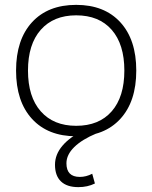

<svg xmlns="http://www.w3.org/2000/svg" viewBox="-20 -550 626 789"><path d="M302 219Q255 219 230.5 195.5Q206 172 206 127Q206 85 236.5 49Q267 13 327 -17L377 -2Q317 23 285 54.5Q253 86 253 121Q253 177 308 177Q334 177 359 164L370 204Q340 219 302 219ZM293 10Q177 10 111.5 -61.5Q46 -133 46 -260Q46 -387 111.5 -458.5Q177 -530 293 -530Q409 -530 474.5 -458.5Q540 -387 540 -260Q540 -133 474.5 -61.5Q409 10 293 10ZM293 -33Q387 -33 439 -92.5Q491 -152 491 -260Q491 -368 439 -427.5Q387 -487 293 -487Q200 -487 147.5 -427.5Q95 -368 95 -260Q95 -152 147.5 -92.5Q200 -33 293 -33Z"/></svg>

Font: M PLUS 1 Light
Style: Regular
Weight: 300
Designer: Coji Morishita
Foundry: UNDERFOREST DESIGN
Version: Version 1.001